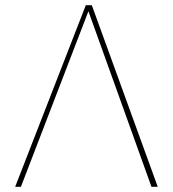

<svg xmlns="http://www.w3.org/2000/svg" viewBox="-20 -714 661 734"><path d="M38 0 308 -694H331L583 0H559L318 -671L60 0Z"/></svg>

Font: Cantarell Thin
Style: Regular
Weight: 100
Designer: Dave Crossland, Nikolaus Waxweiler, Florian Fecher, Jacques Le Bailly, Eben Sorkin, Alexei Vanyashin, Alexios Zavras, Em
Version: Version 0.303